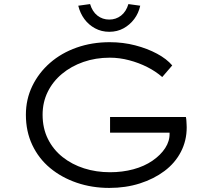

<svg xmlns="http://www.w3.org/2000/svg" viewBox="-20 -912 1032 942"><path d="M516 10Q431 10 356.5 -15.5Q282 -41 226 -87.5Q170 -134 138.5 -200.5Q107 -267 107 -349Q107 -425 138.5 -490Q170 -555 225.5 -603.5Q281 -652 356 -678.5Q431 -705 518 -705Q584 -705 643.5 -689.5Q703 -674 750.5 -648.5Q798 -623 825 -591L776 -534Q744 -562 702.5 -583Q661 -604 613.5 -616.5Q566 -629 519 -629Q449 -629 389 -608Q329 -587 284 -549.5Q239 -512 214 -461Q189 -410 189 -349Q189 -283 215 -230.5Q241 -178 287 -141.5Q333 -105 392.5 -86Q452 -67 520 -67Q581 -67 634.5 -81.5Q688 -96 728 -123.5Q768 -151 790.5 -185.5Q813 -220 812 -258L811 -287L830 -261H520V-338H892Q894 -329 894.5 -319.5Q895 -310 895.5 -301.5Q896 -293 896 -287Q896 -222 867.5 -167Q839 -112 787 -73Q735 -34 666 -12Q597 10 516 10ZM516 -756Q478 -756 446.5 -773Q415 -790 394 -818.5Q373 -847 364 -884L422 -892Q433 -855 458 -835.5Q483 -816 516 -816Q549 -816 574 -835.5Q599 -855 610 -892L668 -884Q660 -847 638.5 -818.5Q617 -790 586 -773Q555 -756 516 -756Z"/></svg>

Font: Lexend Peta Light
Style: Regular
Weight: 300
Version: Version 1.007